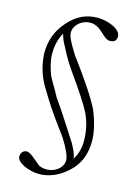

<svg xmlns="http://www.w3.org/2000/svg" viewBox="-139 -787 784 1098"><g transform="rotate(15 253.0 -238.0)"><path d="M404.8 -10.3Q404.8 -53.2 396.2 -93Q387.7 -132.8 369.6 -170.9Q356 -199.2 320.3 -253.9Q284.7 -308.6 231.9 -382.8Q203.6 -423.3 183.3 -460.4Q163.1 -497.6 147.9 -526.9Q141.6 -540 137.9 -551.5Q134.3 -563 130.4 -574.2Q114.7 -546.4 107.2 -515.1Q99.6 -483.9 99.6 -448.7Q99.6 -420.4 107.2 -387.5Q114.7 -354.5 127.9 -322.3Q131.8 -314.5 138.4 -302.5Q145 -290.5 153.6 -275.9Q162.1 -261.2 171.9 -244.4Q181.6 -227.5 191.4 -209V-209.5Q217.3 -173.8 254.9 -116.2Q292.5 -58.6 339.8 15.6Q353 39.1 361.8 59.1Q370.6 79.1 374 100.1Q389.6 75.7 397.2 47.4Q404.8 19 404.8 -10.3ZM449.7 -22.5Q449.7 37.1 429.9 84.5Q410.2 131.8 368.2 168.9Q329.1 203.6 287.8 220.2Q246.6 236.8 203.1 236.8Q182.6 236.8 159.4 231.4Q136.2 226.1 116.5 217Q96.7 208 83.5 195.3Q70.3 182.6 70.3 168Q70.3 152.3 80.1 141.1Q89.8 129.9 105.5 129.9Q113.8 129.9 124.5 136Q135.3 142.1 146.7 151.4Q158.2 160.6 170.2 170.9Q182.1 181.2 193.4 189.9Q200.7 194.3 212.9 197.3Q225.1 200.2 239.7 200.2Q256.8 200.2 273.7 194.6Q290.5 189 304.2 178.7Q317.9 168.5 326.4 153.6Q335 138.7 335 120.1Q335 111.3 331.3 98.9Q327.6 86.4 320.8 71.3Q314 56.2 304.4 38.8Q294.9 21.5 283.2 2.9Q282.2 1 276.1 -7.6Q270 -16.1 261.5 -27.6Q252.9 -39.1 243.4 -52Q233.9 -64.9 225.6 -76.4Q217.3 -87.9 211.7 -95.7Q206.1 -103.5 205.1 -105Q171.9 -152.3 146.7 -192.9Q121.6 -233.4 105 -261.7Q91.3 -286.1 82.3 -309.6Q73.2 -333 67.6 -355.2Q62 -377.4 59.1 -398.2Q56.2 -418.9 55.2 -438Q55.2 -494.6 72.3 -541.5Q89.4 -588.4 126 -629.9Q162.6 -672.4 205.1 -692.9Q247.6 -713.4 298.8 -713.4Q322.8 -713.4 347.4 -707.8Q372.1 -702.1 392.3 -692.4Q412.6 -682.6 425.3 -669.2Q438 -655.8 438 -640.1Q438 -621.6 428.5 -612.5Q418.9 -603.5 397.9 -603.5Q387.2 -603.5 374.3 -611.8Q361.3 -620.1 344.2 -637.2Q304.2 -675.3 267.1 -675.3Q249 -675.3 231.9 -669.2Q214.8 -663.1 201.4 -651.9Q188 -640.6 179.7 -625Q171.4 -609.4 171.4 -590.3Q171.4 -574.7 186.5 -544.4Q201.7 -514.2 227.5 -473.6Q258.3 -432.6 285.6 -394Q313 -355.5 336.2 -320.8Q359.4 -286.1 377.4 -256.1Q395.5 -226.1 407.2 -202.6Q416 -182.1 423.8 -159.2Q431.6 -136.2 437.5 -112.8Q443.4 -89.4 446.5 -66.4Q449.7 -43.5 449.7 -22.5Z"/></g></svg>

Font: XB Niloofar
Style: Regular
Weight: 400
Designer: Behnam
Foundry: Irmug
Version: Version 7.201 2008